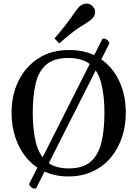

<svg xmlns="http://www.w3.org/2000/svg" viewBox="-20 -993 784 1096"><path d="M563.5 -769Q566.4 -773.4 573.2 -773.4Q579.1 -773.4 584 -770.5Q591.8 -766.1 598.4 -758.1Q605 -750 604 -744.6L187 80.1Q184.1 83.5 178.7 83.5Q169.9 83.5 163.1 79.1Q145.5 67.9 147 55.7ZM370.6 14.2Q293.5 14.2 233.2 -14.2Q172.9 -42.5 131.1 -92.5Q89.4 -142.6 67.6 -208.5Q45.9 -274.4 45.9 -349.6Q45.9 -449.7 85.4 -530.8Q125 -611.8 198.7 -659.7Q272.5 -707.5 375.5 -707.5Q478.5 -707.5 550.5 -659.7Q622.6 -611.8 660.4 -530.8Q698.2 -449.7 698.2 -349.6Q698.2 -274.4 676 -208.5Q653.8 -142.6 611.6 -92.5Q569.3 -42.5 508.5 -14.2Q447.8 14.2 370.6 14.2ZM372.6 -31.7Q453.6 -31.7 497.6 -70.1Q541.5 -108.4 558.8 -179.4Q576.2 -250.5 576.2 -348.6Q576.2 -446.8 558.3 -517.1Q540.5 -587.4 495.6 -624.8Q450.7 -662.1 370.1 -662.1Q289.1 -662.1 244.9 -624.8Q200.7 -587.4 183.8 -517.1Q167 -446.8 167 -348.6Q167 -250.5 184.8 -179.4Q202.6 -108.4 247.3 -70.1Q292 -31.7 372.6 -31.7ZM318.4 -745.1 291 -773.4Q351.1 -842.8 386.2 -893.6Q421.4 -944.3 432.6 -955.1Q440.4 -962.4 451.2 -967.5Q461.9 -972.7 474.1 -972.7Q493.7 -972.7 509.3 -956.5Q516.6 -948.7 519.8 -940.7Q522.9 -932.6 522.9 -924.3Q522.9 -912.6 517.6 -902.3Q512.2 -892.1 504.4 -884.3Q493.2 -873.5 443.1 -842.8Q393.1 -812 318.4 -745.1Z"/></svg>

Font: Gelasio
Style: Regular
Weight: 400
Designer: Eben Sorkin
Foundry: Eben Sorkin
Version: Version 1.008